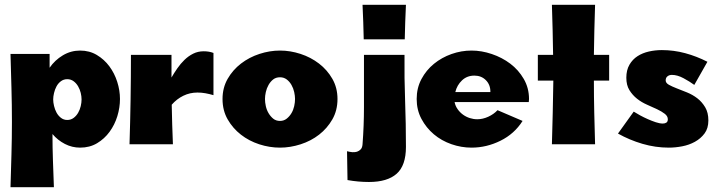

<svg xmlns="http://www.w3.org/2000/svg" viewBox="-20 -605 3012 805"><path d="M24 180Q26 111 28 43Q30 -25 30 -94Q30 -166 28 -236.5Q26 -307 24 -379H188V-321Q210 -353 243.5 -373Q277 -393 316 -393Q355 -393 386 -374.5Q417 -356 438.5 -327Q460 -298 471.5 -262Q483 -226 483 -190Q483 -154 472 -118Q461 -82 439.5 -52.5Q418 -23 387 -4.5Q356 14 316 14Q282 14 252 -1.5Q222 -17 200 -43Q200 14 202 69Q204 124 206 180ZM262 -102Q277 -102 288.5 -110.5Q300 -119 307.5 -132Q315 -145 318.5 -160Q322 -175 322 -188Q322 -201 318.5 -215.5Q315 -230 307.5 -243Q300 -256 288.5 -264.5Q277 -273 262 -273Q247 -273 235.5 -264.5Q224 -256 217 -243Q210 -230 206.5 -215Q203 -200 203 -188Q203 -176 206.5 -161Q210 -146 217 -133Q224 -120 235.5 -111Q247 -102 262 -102Z M699 -280Q710 -299 723.5 -318.5Q737 -338 753.5 -354Q770 -370 790 -380Q810 -390 834 -390Q857 -390 875 -383V-206Q858 -211 841.5 -214Q825 -217 808 -217Q776 -217 748.5 -203.5Q721 -190 700 -166Q701 -124 702 -83Q703 -42 705 0H523Q529 -187 529 -375H699Z M1154 -393Q1197 -393 1240 -379Q1283 -365 1317.5 -338.5Q1352 -312 1373.5 -274.5Q1395 -237 1395 -190Q1395 -142 1373.5 -104.5Q1352 -67 1318 -40.5Q1284 -14 1240.5 0Q1197 14 1154 14Q1110 14 1067 0Q1024 -14 990 -40.5Q956 -67 934.5 -104.5Q913 -142 913 -190Q913 -237 934.5 -274.5Q956 -312 990.5 -338.5Q1025 -365 1068 -379Q1111 -393 1154 -393ZM1154 -281Q1137 -281 1125.5 -272Q1114 -263 1106 -249Q1098 -235 1094.5 -219Q1091 -203 1091 -190Q1091 -176 1094.5 -160Q1098 -144 1106 -130.5Q1114 -117 1125.5 -107.5Q1137 -98 1154 -98Q1170 -98 1182 -107.5Q1194 -117 1202 -130.5Q1210 -144 1213.5 -160Q1217 -176 1217 -190Q1217 -203 1213.5 -219Q1210 -235 1202 -249Q1194 -263 1182 -272Q1170 -281 1154 -281Z M1435 29Q1446 32 1457 33Q1468 34 1477 31Q1486 28 1492.5 21Q1499 14 1500 0Q1506 -78 1506 -156V-375H1676Q1675 -278 1678.5 -182Q1682 -86 1682 11Q1682 89 1643 123.5Q1604 158 1527 158Q1504 158 1482 156Q1460 154 1437 150ZM1682 -585Q1680 -549 1679 -512.5Q1678 -476 1677 -440H1505Q1504 -476 1503 -512.5Q1502 -549 1500 -585Z M1886 -177Q1889 -161 1898.5 -147.5Q1908 -134 1921 -124.5Q1934 -115 1949.5 -110Q1965 -105 1981 -105Q2004 -105 2027 -115.5Q2050 -126 2066 -143L2171 -98Q2137 -44 2078.5 -15Q2020 14 1957 14Q1914 14 1872.5 -0.5Q1831 -15 1799 -42Q1767 -69 1747 -106.5Q1727 -144 1727 -190Q1727 -236 1747 -273.5Q1767 -311 1799.5 -337.5Q1832 -364 1873 -378.5Q1914 -393 1957 -393Q1999 -393 2042 -378.5Q2085 -364 2119.5 -338Q2154 -312 2176 -274Q2198 -236 2198 -190L2197 -177ZM2036 -219V-221Q2036 -250 2017 -269Q1998 -288 1969 -288Q1938 -288 1917 -268Q1896 -248 1889 -219Z M2475 -585Q2473 -532 2472 -480Q2471 -428 2470 -375H2534V-267H2470Q2470 -200 2471.5 -133.5Q2473 -67 2475 0H2294Q2298 -133 2300 -267H2235V-375H2299Q2298 -428 2297 -480Q2296 -532 2294 -585Z M2771 -268Q2771 -257 2784.5 -249.5Q2798 -242 2817.5 -234.5Q2837 -227 2860.5 -217.5Q2884 -208 2903.5 -193Q2923 -178 2936.5 -155.5Q2950 -133 2950 -100Q2950 -67 2934 -45.5Q2918 -24 2893.5 -10.5Q2869 3 2840 8.5Q2811 14 2784 14Q2728 14 2673.5 -2Q2619 -18 2571 -45L2637 -137Q2648 -130 2663.5 -121.5Q2679 -113 2696 -105.5Q2713 -98 2729.5 -92.5Q2746 -87 2759 -87Q2768 -87 2774 -91Q2780 -95 2780 -105Q2780 -118 2767 -128Q2754 -138 2735 -147Q2716 -156 2693 -166Q2670 -176 2651 -191Q2632 -206 2619 -227Q2606 -248 2606 -279Q2606 -311 2619 -333.5Q2632 -356 2653 -369.5Q2674 -383 2700.5 -389Q2727 -395 2755 -395Q2805 -395 2853 -382Q2901 -369 2946 -346L2891 -249Q2872 -263 2846 -277Q2820 -291 2797 -291Q2786 -291 2778.5 -285Q2771 -279 2771 -268Z"/></svg>

Font: CAT Rhythmus
Style: Regular
Weight: 400
Designer: Peter Wiegel nach alter Vorlage
Foundry: Peter Wiegel
Version: 1.000